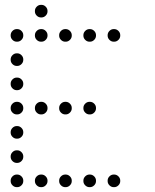

<svg xmlns="http://www.w3.org/2000/svg" viewBox="-20 -796 640 792"><path d="M149 -776Q139 -776 131.5 -768.5Q124 -761 124 -751V-749Q124 -739 131.5 -731.5Q139 -724 149 -724H151Q161 -724 168.5 -731.5Q176 -739 176 -749V-751Q176 -761 168.5 -768.5Q161 -776 151 -776ZM49 -676Q39 -676 31.5 -668.5Q24 -661 24 -651V-649Q24 -639 31.5 -631.5Q39 -624 49 -624H51Q61 -624 68.5 -631.5Q76 -639 76 -649V-651Q76 -661 68.5 -668.5Q61 -676 51 -676ZM149 -676Q139 -676 131.5 -668.5Q124 -661 124 -651V-649Q124 -639 131.5 -631.5Q139 -624 149 -624H151Q161 -624 168.5 -631.5Q176 -639 176 -649V-651Q176 -661 168.5 -668.5Q161 -676 151 -676ZM249 -676Q239 -676 231.5 -668.5Q224 -661 224 -651V-649Q224 -639 231.5 -631.5Q239 -624 249 -624H251Q261 -624 268.5 -631.5Q276 -639 276 -649V-651Q276 -661 268.5 -668.5Q261 -676 251 -676ZM349 -676Q339 -676 331.5 -668.5Q324 -661 324 -651V-649Q324 -639 331.5 -631.5Q339 -624 349 -624H351Q361 -624 368.5 -631.5Q376 -639 376 -649V-651Q376 -661 368.5 -668.5Q361 -676 351 -676ZM449 -676Q439 -676 431.5 -668.5Q424 -661 424 -651V-649Q424 -639 431.5 -631.5Q439 -624 449 -624H451Q461 -624 468.5 -631.5Q476 -639 476 -649V-651Q476 -661 468.5 -668.5Q461 -676 451 -676ZM49 -576Q39 -576 31.5 -568.5Q24 -561 24 -551V-549Q24 -539 31.5 -531.5Q39 -524 49 -524H51Q61 -524 68.5 -531.5Q76 -539 76 -549V-551Q76 -561 68.5 -568.5Q61 -576 51 -576ZM49 -476Q39 -476 31.5 -468.5Q24 -461 24 -451V-449Q24 -439 31.5 -431.5Q39 -424 49 -424H51Q61 -424 68.5 -431.5Q76 -439 76 -449V-451Q76 -461 68.5 -468.5Q61 -476 51 -476ZM49 -376Q39 -376 31.5 -368.5Q24 -361 24 -351V-349Q24 -339 31.5 -331.5Q39 -324 49 -324H51Q61 -324 68.5 -331.5Q76 -339 76 -349V-351Q76 -361 68.5 -368.5Q61 -376 51 -376ZM149 -376Q139 -376 131.5 -368.5Q124 -361 124 -351V-349Q124 -339 131.5 -331.5Q139 -324 149 -324H151Q161 -324 168.5 -331.5Q176 -339 176 -349V-351Q176 -361 168.5 -368.5Q161 -376 151 -376ZM249 -376Q239 -376 231.5 -368.5Q224 -361 224 -351V-349Q224 -339 231.5 -331.5Q239 -324 249 -324H251Q261 -324 268.5 -331.5Q276 -339 276 -349V-351Q276 -361 268.5 -368.5Q261 -376 251 -376ZM349 -376Q339 -376 331.5 -368.5Q324 -361 324 -351V-349Q324 -339 331.5 -331.5Q339 -324 349 -324H351Q361 -324 368.5 -331.5Q376 -339 376 -349V-351Q376 -361 368.5 -368.5Q361 -376 351 -376ZM49 -276Q39 -276 31.5 -268.5Q24 -261 24 -251V-249Q24 -239 31.5 -231.5Q39 -224 49 -224H51Q61 -224 68.5 -231.5Q76 -239 76 -249V-251Q76 -261 68.5 -268.5Q61 -276 51 -276ZM49 -176Q39 -176 31.5 -168.5Q24 -161 24 -151V-149Q24 -139 31.5 -131.5Q39 -124 49 -124H51Q61 -124 68.5 -131.5Q76 -139 76 -149V-151Q76 -161 68.5 -168.5Q61 -176 51 -176ZM49 -76Q39 -76 31.5 -68.5Q24 -61 24 -51V-49Q24 -39 31.5 -31.5Q39 -24 49 -24H51Q61 -24 68.5 -31.5Q76 -39 76 -49V-51Q76 -61 68.5 -68.5Q61 -76 51 -76ZM149 -76Q139 -76 131.5 -68.5Q124 -61 124 -51V-49Q124 -39 131.5 -31.5Q139 -24 149 -24H151Q161 -24 168.5 -31.5Q176 -39 176 -49V-51Q176 -61 168.5 -68.5Q161 -76 151 -76ZM249 -76Q239 -76 231.5 -68.5Q224 -61 224 -51V-49Q224 -39 231.5 -31.5Q239 -24 249 -24H251Q261 -24 268.5 -31.5Q276 -39 276 -49V-51Q276 -61 268.5 -68.5Q261 -76 251 -76ZM349 -76Q339 -76 331.5 -68.5Q324 -61 324 -51V-49Q324 -39 331.5 -31.5Q339 -24 349 -24H351Q361 -24 368.5 -31.5Q376 -39 376 -49V-51Q376 -61 368.5 -68.5Q361 -76 351 -76ZM449 -76Q439 -76 431.5 -68.5Q424 -61 424 -51V-49Q424 -39 431.5 -31.5Q439 -24 449 -24H451Q461 -24 468.5 -31.5Q476 -39 476 -49V-51Q476 -61 468.5 -68.5Q461 -76 451 -76Z"/></svg>

Font: Doto Rounded
Style: Regular
Weight: 400
Monospace: yes
Version: Version 1.000